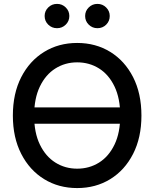

<svg xmlns="http://www.w3.org/2000/svg" viewBox="-20 -960 796 991"><path d="M621.1 -405.8V-321.3H130.9V-405.8ZM378.4 10.7Q282.7 10.7 207.8 -35.4Q132.8 -81.5 89.6 -165.8Q46.4 -250 46.4 -363.3Q46.4 -477.5 89.6 -561.8Q132.8 -646 207.8 -692.1Q282.7 -738.3 378.4 -738.3Q474.1 -738.3 549.1 -692.1Q624 -646 667 -561.8Q710 -477.5 710 -363.3Q710 -250 667 -165.8Q624 -81.5 549.1 -35.4Q474.1 10.7 378.4 10.7ZM378.4 -89.4Q440.9 -89.4 491.2 -120.8Q541.5 -152.3 571 -213.6Q600.6 -274.9 600.6 -363.3Q600.6 -452.1 571 -513.7Q541.5 -575.2 491.2 -606.7Q440.9 -638.2 378.4 -638.2Q315.9 -638.2 265.6 -606.4Q215.3 -574.7 185.8 -513.4Q156.2 -452.1 156.2 -363.3Q156.2 -274.9 185.8 -213.9Q215.3 -152.8 265.6 -121.1Q315.9 -89.4 378.4 -89.4ZM482.9 -814.5Q456.5 -814.5 438 -832.8Q419.4 -851.1 419.4 -877.4Q419.4 -903.3 438 -921.6Q456.5 -939.9 482.9 -939.9Q509.3 -939.9 527.8 -921.6Q546.4 -903.3 546.4 -877.4Q546.4 -851.1 528.1 -832.8Q509.8 -814.5 482.9 -814.5ZM274.4 -814.5Q247.6 -814.5 229 -832.8Q210.4 -851.1 210.4 -877.4Q210.4 -903.3 229 -921.6Q247.6 -939.9 274.4 -939.9Q300.8 -939.9 319.3 -921.6Q337.9 -903.3 337.9 -877.4Q337.9 -851.1 319.3 -832.8Q300.8 -814.5 274.4 -814.5Z"/></svg>

Font: Inter 24pt Medium
Style: Regular
Weight: 500
Designer: Rasmus Andersson
Foundry: rsms
Version: Version 4.001;git-66647c0bb